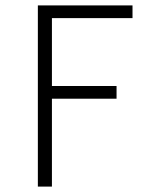

<svg xmlns="http://www.w3.org/2000/svg" viewBox="-20 -690 590 710"><path d="M120 0V-670H470V-623H172V-372H411V-325H172V0Z"/></svg>

Font: Lode Dark Term
Style: Regular
Weight: 400
Monospace: yes
Designer: Belleve Invis
Foundry: Belleve Invis
Version: Version 29.2.0